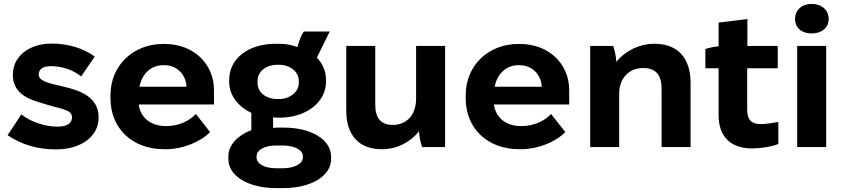

<svg xmlns="http://www.w3.org/2000/svg" viewBox="-20 -756 4334 987"><path d="M268 12C395 12 487 -53 487 -152C487 -260 388 -292 301 -312C224 -329 179 -341 179 -373C179 -399 198 -416 244 -416C297 -416 360 -395 397 -363L467 -465C410 -508 329 -532 246 -532C132 -532 46 -469 46 -371C46 -286 111 -251 179 -231C293 -193 350 -196 350 -153C350 -121 323 -105 274 -105C211 -105 134 -131 90 -168L19 -61C90 -13 172 12 268 12Z M823 11H836C918 11 1010 -26 1060 -77L987 -170C955 -136 900 -108 838 -108H832C755 -108 702 -151 693 -219H1080V-293C1080 -429 974 -530 827 -530H818C664 -530 548 -419 548 -267V-250C548 -95 661 11 823 11ZM697 -310C710 -379 758 -421 820 -421H823C889 -421 935 -375 939 -310Z M1158 -336C1158 -266 1204 -208 1272 -176V-87C1203 -61 1154 -11 1154 47V61C1154 151 1259 211 1400 211H1435C1577 211 1682 151 1682 61V50C1682 -40 1578 -100 1440 -100H1409C1401 -100 1392 -99 1384 -99V-153C1391 -152 1400 -151 1407 -151H1416C1554 -151 1656 -230 1656 -337V-345C1656 -391 1638 -429 1609 -460L1675 -594H1542C1530 -578 1519 -552 1509 -514C1483 -524 1451 -531 1418 -531H1397C1259 -531 1158 -457 1158 -344ZM1304 -341C1304 -390 1350 -423 1404 -423H1415C1469 -423 1516 -389 1516 -341V-328C1516 -283 1469 -247 1416 -247H1403C1350 -247 1304 -280 1304 -328ZM1299 48C1299 14 1340 -8 1400 -8H1433C1494 -8 1537 14 1537 48V53C1537 86 1494 109 1433 109H1400C1340 109 1299 87 1299 53Z M1941 11H1944C2021 11 2089 -25 2134 -81C2135 -58 2142 -20 2150 0H2268V-520H2119V-249C2119 -167 2072 -114 2000 -114H1998C1937 -114 1909 -150 1909 -219V-520H1760V-186C1760 -62 1825 11 1941 11Z M2649 11H2662C2744 11 2836 -26 2886 -77L2813 -170C2781 -136 2726 -108 2664 -108H2658C2581 -108 2528 -151 2519 -219H2906V-293C2906 -429 2800 -530 2653 -530H2644C2490 -530 2374 -419 2374 -267V-250C2374 -95 2487 11 2649 11ZM2523 -310C2536 -379 2584 -421 2646 -421H2649C2715 -421 2761 -375 2765 -310Z M3014 0H3163V-275C3163 -352 3212 -406 3284 -406H3288C3352 -406 3381 -370 3381 -299V0H3530V-331C3530 -457 3464 -531 3345 -531H3342C3273 -531 3200 -500 3148 -438C3148 -460 3140 -499 3132 -520H3014Z M3846 7C3886 7 3946 -1 3981 -16V-129C3961 -125 3917 -118 3891 -118C3846 -118 3821 -138 3821 -191V-405H3978V-520H3822V-658L3674 -640V-518C3651 -516 3624 -510 3606 -504V-405H3674V-164C3674 -51 3739 7 3846 7Z M4152 -584C4205 -584 4240 -614 4240 -659C4240 -704 4204 -736 4152 -736C4102 -736 4067 -704 4067 -659C4067 -614 4101 -584 4152 -584ZM4078 0H4227V-520H4078Z"/></svg>

Font: Fixel Display Bold
Style: Bold
Weight: 700
Designer: AlfaBravo + MacPaw
Foundry: Kyrylo Tkachov, Marchela Mozhyna, Serhii Makarenko, Maria Weinstein, Zakhar Kryvoshyya
Version: Version 1.211